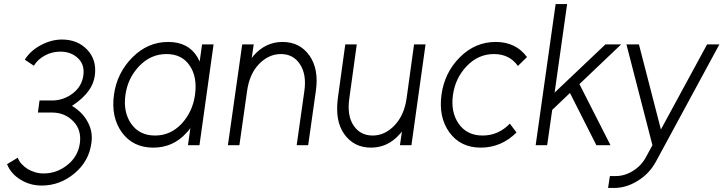

<svg xmlns="http://www.w3.org/2000/svg" viewBox="-20 -720 3587 952"><path d="M287 -524Q235 -524 182 -496Q130 -468 103 -424L148 -394Q166 -425 203 -445Q221 -455 240.5 -459.5Q260 -464 279 -464Q333 -464 367 -431Q401 -399 393 -344Q385 -291 341 -257Q297 -224 246 -222H176L168 -162H238Q301 -162 343 -119Q385 -76 376 -10Q367 56 314 98Q262 140 196 140Q174 140 154 134Q134 128 117 118Q100 107 87.5 93.5Q75 80 68 62L15 94Q25 119 42 138Q59 157 82 171Q129 200 187 200Q277 200 349 140Q421 80 433 -10Q442 -67 414 -117Q401 -141 381.5 -160.5Q362 -180 337 -195Q392 -231 421 -272Q433 -289 440 -307Q447 -325 450 -344Q461 -422 413 -473Q365 -524 287 -524Z M982 -500 970 -415Q967 -421 964 -427Q961 -433 958 -438Q913 -512 814 -512Q713 -512 637 -436Q560 -359 545 -250Q530 -139 584 -64Q639 12 740 12Q839 12 905 -62Q910 -67 915 -73Q920 -79 924 -85L912 0H969L1039 -500ZM805 -452Q883 -452 921 -394Q940 -366 946.5 -329.5Q953 -293 947 -250Q941 -207 924 -171Q907 -135 880 -106Q825 -48 749 -48Q671 -48 630 -107Q590 -165 602 -250Q614 -334 671 -393Q728 -452 805 -452Z M1508 0 1546 -268Q1554 -323 1546 -367Q1538 -411 1514 -445Q1466 -512 1381 -512Q1298 -512 1239 -446Q1236 -443 1233.5 -439.5Q1231 -436 1228 -432L1238 -500H1181L1110 0H1167L1205 -268Q1217 -354 1264 -402Q1312 -452 1373 -452Q1434 -452 1467 -402Q1501 -351 1489 -268L1451 0Z M1692 -500 1655 -232Q1648 -177 1655.5 -133Q1663 -89 1687 -55Q1735 12 1819 12Q1903 12 1961 -54Q1964 -57 1967 -60.5Q1970 -64 1973 -68L1963 0H2020L2090 -500H2033L1996 -232Q1984 -148 1936 -98Q1888 -48 1828 -48Q1766 -48 1733 -98Q1700 -147 1712 -232L1749 -500Z M2438 -512Q2336 -512 2260 -436Q2184 -360 2169 -250Q2154 -139 2208 -64Q2263 12 2364 12Q2465 12 2541 -63L2508 -107Q2451 -48 2373 -48Q2295 -48 2254 -107Q2214 -165 2226 -250Q2238 -334 2295 -393Q2352 -452 2429 -452Q2506 -452 2548 -393L2593 -437Q2538 -512 2438 -512Z M2636 0H2693L2718 -175L2806 -259L2937 0H3007L2853 -303L3060 -500H2982L2730 -261L2792 -700H2735Z M3086 -500 3215 0 3184 57Q3161 101 3119 127Q3078 153 3032 153H3004L2995 212H3024Q3086 212 3143 176Q3172 158 3194.5 134Q3217 110 3233 80L3547 -500H3486L3257 -78L3148 -500Z"/></svg>

Font: Unageo
Style: Light-Italic
Weight: 300
Designer: Richard Sepsi
Foundry: Richard Sepsi
Version: Version 2.000